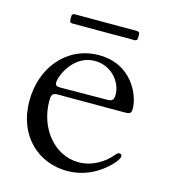

<svg xmlns="http://www.w3.org/2000/svg" viewBox="-92 -646 642 731"><g transform="rotate(15 228.5 -280.0)"><path d="M238.3 12.1C286.9 12.1 329.9 -3.6 365.1 -28.4C393.8 -48.3 424.4 -79.5 424.4 -95.5C424.4 -101.2 420.5 -104.4 415.1 -104.4C408.7 -104.4 405.5 -100.5 398.1 -92.3C373.9 -62.9 328.1 -31.2 272 -31.2C177.6 -31.2 104.8 -120.4 104.8 -228.7C104.8 -248.2 107.2 -259.9 127.5 -259.9H386.4C411.2 -259.9 419.7 -259.9 419.7 -282C419.7 -332.7 374.3 -445.3 243.6 -445.3C118.3 -445.3 31.6 -342 31.6 -209.2C31.6 -68.5 128.2 12.1 238.3 12.1ZM102.3 -546.9C102.6 -538.7 105.5 -535.9 113.6 -535.5H358C366.1 -535.9 369 -538.7 369.3 -546.9V-560.4C369 -568.5 366.1 -571.4 358 -571.7H113.6C105.5 -571.4 102.6 -568.5 102.3 -560.4ZM111.9 -302.9C112.2 -330.3 150.9 -420.1 233.7 -420.1C297.9 -420.1 342.7 -367.5 342.7 -315.7C342.7 -294.4 335.6 -289.8 318.2 -289.4C165.5 -288.4 135.3 -288 133.5 -288C118.6 -288 111.9 -290.8 111.9 -302.9Z"/></g></svg>

Font: Margiela Serif
Style: Regular
Weight: 400
Designer: Andreas Faust, Stefan Endress
Version: Version 1.002;FEAKit 1.0